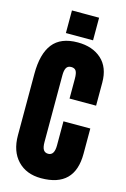

<svg xmlns="http://www.w3.org/2000/svg" viewBox="-153 -1118 781 1194"><g transform="rotate(15 237.0 -521.0)"><path d="M238.3 7.8Q143.6 7.8 87.4 -51Q31.2 -109.9 31.2 -212.9V-609.4Q31.2 -737.3 82 -802.2Q132.8 -867.2 242.2 -867.2Q337.4 -867.2 395.3 -815.2Q453.1 -763.2 453.1 -665V-516.6H282.2V-643.6Q282.2 -680.7 272.9 -694.8Q263.7 -709 242.2 -709Q219.7 -709 210.7 -692.6Q201.7 -676.3 201.7 -645.5V-215.3Q201.7 -180.7 211.7 -165.5Q221.7 -150.4 242.2 -150.4Q282.2 -150.4 282.2 -215.3V-370.1H455.1V-207.5Q455.1 7.8 238.3 7.8ZM329.6 -904.3H154.8V-1049.8H329.6Z"/></g></svg>

Font: Anton
Style: Regular
Weight: 400
Designer: Vernon Adams, Tural Alisoy
Foundry: Vernon Adams
Version: Version 2.300